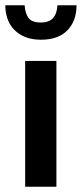

<svg xmlns="http://www.w3.org/2000/svg" viewBox="-21 -705 310 725"><path d="M74 0V-475H192V0ZM72 -685Q74 -655 86.5 -637.5Q99 -620 134 -620Q164 -620 179 -636.5Q194 -653 196 -685H268Q268 -626 233.5 -590.5Q199 -555 134 -555Q98 -555 72.5 -566Q47 -577 30.5 -595Q14 -613 6.5 -636.5Q-1 -660 -1 -685Z"/></svg>

Font: Mukta Vaani SemiBold
Style: Regular
Weight: 600
Designer: Noopur Datye, Girish Dalvi, Yashodeep Gholap, Pallavi Karambelkar
Foundry: Ek Type
Version: Version 2.538;PS 1.000;hotconv 16.6.51;makeotf.lib2.5.65220;